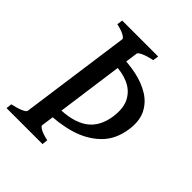

<svg xmlns="http://www.w3.org/2000/svg" viewBox="-178 -718 822 822"><g transform="rotate(45 232.5 -307.5)"><path d="M434.1 -307.6Q423.8 -235.8 378.9 -192.4Q334 -148.9 267.6 -129.6Q201.2 -110.4 126.5 -110.4Q131.8 -144.5 138.9 -193.8Q146 -243.2 154.1 -298.6Q162.1 -354 169.7 -407.7Q177.2 -461.4 183.1 -504.9Q233.4 -504.9 281.2 -494.9Q329.1 -484.9 366.5 -462.2Q403.8 -439.5 422.9 -401.6Q441.9 -363.8 434.1 -307.6ZM216.8 0H-1L2 -25.9Q33.7 -32.7 52 -41Q70.3 -49.3 71.3 -55.7L141.1 -559.1Q141.6 -564.9 126.7 -573.7Q111.8 -582.5 80.6 -589.4L84 -615.2H301.8L297.9 -589.4Q266.1 -582.5 247.8 -574.2Q229.5 -565.9 228 -559.1L158.7 -55.7Q158.2 -49.8 173.1 -41.3Q188 -32.7 219.7 -25.9ZM347.2 -298.3Q355 -355 335.7 -390.4Q316.4 -425.8 278.1 -442.4Q239.7 -459 191.4 -459Q183.1 -383.3 172.1 -303.7Q161.1 -224.1 151.9 -158.2Q238.8 -158.2 287.6 -191.7Q336.4 -225.1 347.2 -298.3Z"/></g></svg>

Font: Gentium Book Plus
Style: Italic
Weight: 400
Italic angle: -8°
Designer: Victor Gaultney, Annie Olsen, Iska Routamaa, Becca Hirsbrunner
Foundry: SIL International
Version: Version 6.101